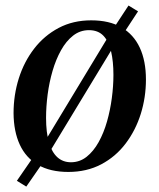

<svg xmlns="http://www.w3.org/2000/svg" viewBox="-20 -610 576 694"><path d="M75 64.5 41 43.5 95.5 -35.5 139 -93.5 366.5 -469.5 392 -510 444.5 -590 479 -569 426.5 -489 383 -429.5 156.5 -56 129 -13.5ZM309.5 -536.5Q375.5 -536.5 419.2 -511Q463 -485.5 485.2 -437.8Q507.5 -390 507.5 -322.5Q507.5 -258 488.8 -198.2Q470 -138.5 434 -91Q398 -43.5 345.8 -16Q293.5 11.5 227 11.5Q161.5 11.5 117.5 -14Q73.5 -39.5 51.5 -87.2Q29.5 -135 29 -201Q29 -266.5 48 -326.8Q67 -387 103.5 -434.2Q140 -481.5 192 -509Q244 -536.5 309.5 -536.5ZM301.5 -501Q269.5 -501 244.2 -481.2Q219 -461.5 200.5 -428.2Q182 -395 170 -353.8Q158 -312.5 152.2 -268.5Q146.5 -224.5 146.5 -184Q146.5 -131 157 -95.2Q167.5 -59.5 187.5 -41.5Q207.5 -23.5 236.5 -23.5Q268 -23.5 293 -43.2Q318 -63 336.5 -96.2Q355 -129.5 366.8 -170.8Q378.5 -212 384.2 -255.5Q390 -299 390 -339.5Q390 -388 381.5 -424.2Q373 -460.5 353.8 -480.8Q334.5 -501 301.5 -501Z"/></svg>

Font: Merriweather 96pt Medium
Style: Italic
Weight: 500
Italic angle: -7.8°
Version: Version 2.101